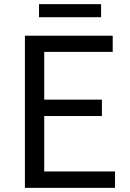

<svg xmlns="http://www.w3.org/2000/svg" viewBox="-20 -905 628 925"><path d="M100 0H534V-79H193V-346H471V-425H193V-655H523V-733H100ZM168 -822H467V-885H168Z"/></svg>

Font: Noto Sans CJK KR Regular
Style: Regular
Weight: 400
Designer: Ryoko NISHIZUKA (kana & ideographs); Paul D. Hunt (Latin, Greek & Cyrillic); Wenlong ZHANG (bopomofo); Sandoll Communica
Foundry: Adobe Systems Incorporated
Version: Version 1.004;PS 1.004;hotconv 1.0.82;makeotf.lib2.5.63406